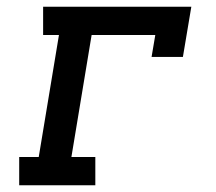

<svg xmlns="http://www.w3.org/2000/svg" viewBox="-20 -550 640 570"><path d="M37 0V-84H95L155 -446H108V-530H548L523 -381H430L441 -446H252L192 -84H263V0Z"/></svg>

Font: Iosevka Slab MdExObl
Style: Regular
Weight: 500
Width: 7
Italic angle: -9°
Monospace: yes
Designer: Belleve Invis
Foundry: Belleve Invis
Version: Version 11.1.1; ttfautohint (v1.8.3)